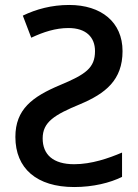

<svg xmlns="http://www.w3.org/2000/svg" viewBox="-20 -744 557 774"><path d="M259 -724C188 -724 126 -707 72 -681L106 -592C155 -615 204 -631 256 -631C327 -631 363 -594 363 -538C363 -470 325 -444 222 -401C110 -354 42 -303 42 -192C42 -65 128 10 279 10C355 10 424 -7 472 -31V-129C418 -106 349 -82 279 -82C194 -82 152 -121 152 -186C152 -252 199 -281 303 -324C405 -367 474 -421 474 -538C474 -655 388 -724 259 -724Z"/></svg>

Font: Noto Sans Thai Medium
Style: Regular
Weight: 500
Designer: Monotype Design Team
Foundry: Monotype Imaging Inc.
Version: Version 1.901